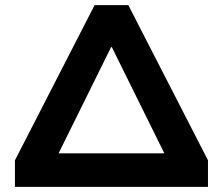

<svg xmlns="http://www.w3.org/2000/svg" viewBox="-20 -725 864 745"><path d="M38 0V-103L347 -705H478L787 -103V0ZM411 -542 186 -87 180 -130H645L639 -87L414 -542Z"/></svg>

Font: Nunito Sans 10pt SemiExpanded ExtraBold
Style: Regular
Weight: 800
Width: 6
Designer: Vernon Adams
Foundry: Vernon Adams
Version: Version 3.101;gftools[0.9.27]